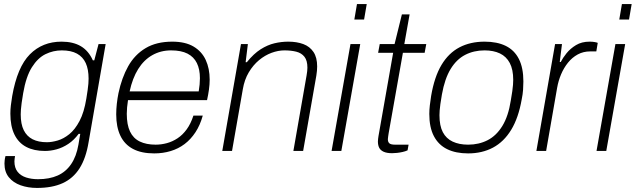

<svg xmlns="http://www.w3.org/2000/svg" viewBox="-20 -743 3129 945"><path d="M162 182Q118 182 81.5 169Q45 156 23.5 129.5Q2 103 2 62Q2 56 3 46Q4 36 7 25H54Q53 32 52 38.5Q51 45 51 51Q51 83 66.5 102.5Q82 122 108.5 130.5Q135 139 167 139Q223 139 263.5 121Q304 103 330 65Q356 27 366 -31Q368 -45 370.5 -58Q373 -71 375 -84H367Q344 -53 316 -34.5Q288 -16 258.5 -8Q229 0 201 0Q147 0 109 -20Q71 -40 51 -81Q31 -122 31 -184Q31 -204 33.5 -225Q36 -246 40 -270Q65 -413 127 -475.5Q189 -538 283 -538Q340 -538 378 -515.5Q416 -493 437 -446H444L465 -526H500L416 -43Q403 36 371.5 85.5Q340 135 288.5 158.5Q237 182 162 182ZM211 -43Q235 -43 264 -51.5Q293 -60 321 -82.5Q349 -105 371.5 -147.5Q394 -190 405 -258Q409 -283 411.5 -300.5Q414 -318 415 -331.5Q416 -345 416 -356Q416 -402 402 -432.5Q388 -463 359 -479Q330 -495 284 -495Q242 -495 204 -476.5Q166 -458 137 -412Q108 -366 94 -284Q89 -255 86.5 -236Q84 -217 83 -204Q82 -191 82 -180Q82 -132 97 -102Q112 -72 140.5 -57.5Q169 -43 211 -43Z M739 12Q676 12 634.5 -10Q593 -32 572.5 -75Q552 -118 552 -180Q552 -206 555 -232.5Q558 -259 563 -284Q579 -360 611 -417Q643 -474 696.5 -506Q750 -538 828 -538Q892 -538 932.5 -514Q973 -490 992.5 -448Q1012 -406 1012 -351Q1012 -328 1008.5 -302.5Q1005 -277 999 -250H610Q607 -231 605.5 -214.5Q604 -198 604 -183Q604 -129 620 -95.5Q636 -62 668 -46.5Q700 -31 746 -31Q774 -31 801.5 -38.5Q829 -46 854 -62.5Q879 -79 899 -106.5Q919 -134 932 -174H978Q965 -127 942 -92Q919 -57 888.5 -34Q858 -11 820 0.5Q782 12 739 12ZM618 -293H958Q961 -311 962.5 -327Q964 -343 964 -358Q964 -402 949 -432.5Q934 -463 903 -479Q872 -495 822 -495Q771 -495 729.5 -471.5Q688 -448 660 -403Q632 -358 618 -293Z M1074 0 1166 -526H1200L1189 -437H1195Q1229 -479 1263 -500.5Q1297 -522 1331 -530Q1365 -538 1399 -538Q1441 -538 1473 -526Q1505 -514 1523 -487Q1541 -460 1541 -416Q1541 -406 1540 -394.5Q1539 -383 1537 -371L1472 0H1424L1489 -372Q1491 -383 1492 -393Q1493 -403 1493 -410Q1493 -445 1478.5 -463.5Q1464 -482 1438.5 -488.5Q1413 -495 1380 -495Q1349 -495 1316.5 -483Q1284 -471 1255 -447Q1226 -423 1204.5 -387Q1183 -351 1175 -303L1122 0Z M1724 -647 1737 -723H1785L1772 -647ZM1612 0 1705 -526H1753L1660 0Z M1910 11Q1884 11 1868.5 4Q1853 -3 1846.5 -15.5Q1840 -28 1840 -47Q1840 -53 1841 -60Q1842 -67 1843 -74L1915 -483H1841L1849 -526H1922L1958 -672H1996L1970 -526H2078L2070 -483H1963L1893 -88Q1892 -79 1890.5 -71.5Q1889 -64 1889 -58Q1889 -44 1896.5 -37.5Q1904 -31 1924 -31H1991L1986 -3Q1975 2 1961.5 5Q1948 8 1934.5 9.5Q1921 11 1910 11Z M2284 12Q2223 12 2180.5 -9Q2138 -30 2115.5 -73Q2093 -116 2093 -182Q2093 -202 2095.5 -224Q2098 -246 2102 -271Q2118 -365 2153 -423.5Q2188 -482 2241.5 -510Q2295 -538 2365 -538Q2427 -538 2469.5 -517Q2512 -496 2534 -452.5Q2556 -409 2556 -342Q2556 -323 2554.5 -301Q2553 -279 2548 -255Q2532 -163 2496 -104Q2460 -45 2406.5 -16.5Q2353 12 2284 12ZM2284 -31Q2337 -31 2380 -53Q2423 -75 2452.5 -123Q2482 -171 2494 -248Q2499 -276 2501.5 -294.5Q2504 -313 2505 -326Q2506 -339 2506 -350Q2506 -401 2489 -433Q2472 -465 2440.5 -480Q2409 -495 2365 -495Q2312 -495 2269.5 -473Q2227 -451 2198 -403.5Q2169 -356 2155 -278Q2150 -250 2147.5 -231Q2145 -212 2144 -199.5Q2143 -187 2143 -176Q2143 -124 2159.5 -92.5Q2176 -61 2208 -46Q2240 -31 2284 -31Z M2620 0 2712 -526H2746L2735 -438H2740Q2750 -458 2768.5 -481Q2787 -504 2815 -521Q2843 -538 2882 -538Q2896 -538 2907 -536Q2918 -534 2922 -532L2915 -490H2885Q2851 -490 2823.5 -475Q2796 -460 2775.5 -434.5Q2755 -409 2741.5 -377Q2728 -345 2722 -310L2668 0Z M3028 -647 3041 -723H3089L3076 -647ZM2916 0 3009 -526H3057L2964 0Z"/></svg>

Font: Archivo SemiBold Thin
Style: Italic
Weight: 250
Italic angle: -10°
Version: Version 2.001